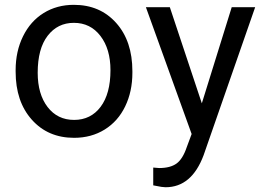

<svg xmlns="http://www.w3.org/2000/svg" viewBox="-20 -558 1083 791"><path d="M44.4 -269Q44.4 -346.7 75 -408.7Q105.5 -470.7 159.9 -504.4Q214.4 -538.1 284.2 -538.1Q392.1 -538.1 458.7 -463.4Q525.4 -388.7 525.4 -264.6V-258.3Q525.4 -181.2 495.8 -119.9Q466.3 -58.6 411.4 -24.4Q356.4 9.8 285.2 9.8Q177.7 9.8 111.1 -64.9Q44.4 -139.6 44.4 -262.7ZM135.3 -258.3Q135.3 -170.4 176 -117.2Q216.8 -64 285.2 -64Q354 -64 394.5 -117.9Q435.1 -171.9 435.1 -269Q435.1 -356 393.8 -409.9Q352.5 -463.9 284.2 -463.9Q217.3 -463.9 176.3 -410.6Q135.3 -357.4 135.3 -258.3ZM811.5 -132.3 934.6 -528.3H1031.2L818.8 81.5Q769.5 213.4 662.1 213.4L645 211.9L611.3 205.6V132.3L635.7 134.3Q681.6 134.3 707.3 115.7Q732.9 97.2 749.5 47.9L769.5 -5.9L581.1 -528.3H679.7Z"/></svg>

Font: Roboto
Style: Regular
Weight: 400
Designer: Google
Version: Version 2.001047; 2015